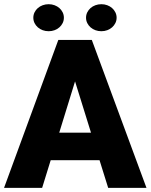

<svg xmlns="http://www.w3.org/2000/svg" viewBox="-21 -903 725 923"><path d="M457.5 -132.8H222.7L181.6 0H-1.5L259.3 -710.9H420.4L683.1 0H499ZM263.7 -265.1H416.5L339.8 -511.7ZM139.2 -817.9Q139.2 -831.5 145 -843.5Q150.9 -855.5 160.9 -864.3Q170.9 -873 184.3 -877.9Q197.8 -882.8 212.9 -882.8Q228 -882.8 241.2 -877.9Q254.4 -873 264.4 -864.3Q274.4 -855.5 280.3 -843.5Q286.1 -831.5 286.1 -817.9Q286.1 -804.2 280.3 -792.2Q274.4 -780.3 264.4 -771.5Q254.4 -762.7 241.2 -757.8Q228 -752.9 212.9 -752.9Q197.8 -752.9 184.3 -757.8Q170.9 -762.7 160.9 -771.5Q150.9 -780.3 145 -792.2Q139.2 -804.2 139.2 -817.9ZM392.6 -817.9Q392.6 -831.5 398.4 -843.5Q404.3 -855.5 414.3 -864.3Q424.3 -873 437.7 -877.9Q451.2 -882.8 466.3 -882.8Q481.4 -882.8 494.6 -877.9Q507.8 -873 517.8 -864.3Q527.8 -855.5 533.7 -843.5Q539.6 -831.5 539.6 -817.9Q539.6 -804.2 533.7 -792.2Q527.8 -780.3 517.8 -771.5Q507.8 -762.7 494.6 -757.8Q481.4 -752.9 466.3 -752.9Q451.2 -752.9 437.7 -757.8Q424.3 -762.7 414.3 -771.5Q404.3 -780.3 398.4 -792.2Q392.6 -804.2 392.6 -817.9Z"/></svg>

Font: RobotoDraft
Style: Black
Weight: 900
Designer: Google
Version: Version 2.000980w3; 2014; ttfautohint (v1.1) -l 5 -r 24 -G 4